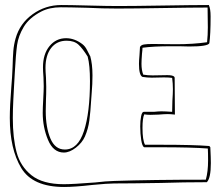

<svg xmlns="http://www.w3.org/2000/svg" viewBox="-20 -723 870 764"><path d="M803 2Q711 2 619 5Q497 7 435 7Q409 7 347 13Q277 21 235 21Q110 21 64.5 -54.5Q19 -130 19 -254Q19 -300 25 -376L28 -416L30 -456Q31 -495 33 -520Q35 -545 42 -570Q59 -630 110 -666.5Q161 -703 224 -703Q257 -703 333 -701Q409 -699 448 -699Q508 -699 630 -701Q750 -703 811 -703Q818 -688 818 -658Q818 -585 813 -551Q807 -538 733 -538L693 -539H660Q591 -539 547 -533Q547 -525 545 -509Q543 -483 543 -469Q543 -444 550 -426Q568 -423 587 -423L646 -424Q669 -424 674 -417V-416Q674 -415 675 -415L676 -267Q658 -269 648 -269Q635 -269 611 -267L578 -266Q566 -266 554 -268Q547 -253 547 -214Q547 -166 557 -147H621Q750 -147 813 -142L817 -137V-135Q819 -95 819 -74Q819 -14 803 2ZM807 -132Q744 -137 617 -137H554Q546 -140 542 -165.5Q538 -191 538 -220Q538 -243 541.5 -260.5Q545 -278 552 -278H592Q612 -280 622 -280Q637 -280 665 -278L666 -322Q668 -352 668 -368Q668 -391 665 -413Q654 -415 632 -415L584 -414Q565 -414 547 -417Q533 -423 533 -469Q533 -481 535 -503Q537 -527 537 -536Q541 -544 553 -546Q565 -548 587 -548L681 -547Q749 -547 804 -555Q807 -584 807 -614L806 -693Q747 -693 627 -691Q507 -689 447 -689Q388 -689 328 -692Q254 -694 222 -694Q177 -694 144 -677Q96 -652 74.5 -616Q53 -580 48 -544Q43 -508 39 -435L36 -382Q35 -366 33 -325.5Q31 -285 31 -253Q31 -174 46 -117.5Q61 -61 105.5 -25.5Q150 10 234 10Q270 10 359 3Q400 -2 435 -3Q586 -8 799 -8Q808 -40 808 -84Q808 -116 807 -132ZM348 -423Q348 -388 345 -355L343 -328Q340 -277 335.5 -243.5Q331 -210 318 -180Q307 -155 282 -135.5Q257 -116 234 -116Q192 -116 171 -166.5Q150 -217 150 -274Q150 -292 152 -328Q154 -364 154 -380L153 -415Q151 -441 151 -455Q151 -508 177 -539.5Q203 -571 243 -571Q276 -571 307 -548Q319 -539 326.5 -523.5Q334 -508 338 -501L339 -500Q348 -468 348 -423ZM245 -561Q206 -561 183.5 -532Q161 -503 161 -453Q161 -440 163 -414L164 -377Q164 -345 163 -329L162 -281Q162 -216 180.5 -172Q199 -128 238 -128Q290 -128 314 -201.5Q338 -275 338 -400Q338 -464 329 -497L330 -496Q309 -530 292 -545.5Q275 -561 245 -561Z"/></svg>

Font: Londrina Outline
Style: Regular
Weight: 400
Designer: Marcelo Magalhaes
Foundry: Marcelo Magalhães
Version: Version 1.002